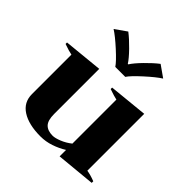

<svg xmlns="http://www.w3.org/2000/svg" viewBox="-207 -944 1117 1117"><g transform="rotate(45 352.0 -385.0)"><path d="M148 -733 219 -783Q253 -757 293 -716Q333 -675 350 -648H354Q371 -675 411 -716Q451 -757 485 -783L556 -733Q521 -711 465 -660Q409 -609 393 -584H311Q295 -609 239 -660Q183 -711 148 -733ZM691 -23V-10L450 13V-40Q415 -18 373.5 -4Q332 10 289 10Q192 10 136 -26Q80 -62 80 -129V-454Q57 -458 12 -474V-486L253 -510V-139Q253 -86 274 -64.5Q295 -43 336 -43Q356 -43 388.5 -56Q421 -69 450 -92V-454Q429 -458 383 -474V-486L623 -510V-42Q652 -38 691 -23Z"/></g></svg>

Font: Trirong ExtraBold
Style: Regular
Weight: 800
Designer: Katatrad Team
Foundry: CadsonDemak
Version: Version 1.001